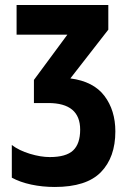

<svg xmlns="http://www.w3.org/2000/svg" viewBox="-20 -734 522 764"><path d="M411 -714V-616L260 -422Q352 -410 395.5 -352.5Q439 -295 439 -211Q439 -108 381.5 -49Q324 10 198 10Q149 10 104.5 0.5Q60 -9 27 -27V-157Q56 -135 99 -122Q142 -109 178 -109Q243 -109 271 -135.5Q299 -162 299 -218Q299 -324 172 -324H115V-416L248 -596H46V-714Z"/></svg>

Font: Noto Sans ExtraCondensed
Style: Bold
Weight: 700
Width: 2
Designer: Monotype Design Team
Foundry: Monotype Imaging Inc.
Version: Version 2.013; ttfautohint (v1.8.4.7-5d5b)